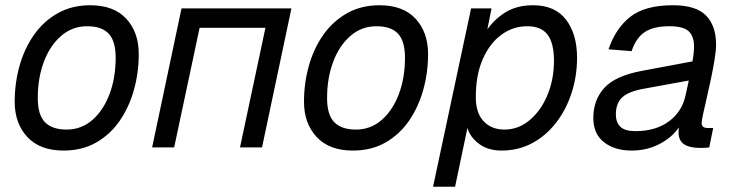

<svg xmlns="http://www.w3.org/2000/svg" viewBox="-20 -562 2806 732"><path d="M222 12Q132 12 84 -40Q36 -92 36 -174Q36 -245 54.5 -311Q73 -377 109.5 -429Q146 -481 200 -511.5Q254 -542 324 -542Q414 -542 461.5 -490.5Q509 -439 509 -356Q509 -285 490.5 -219Q472 -153 436 -101Q400 -49 346.5 -18.5Q293 12 222 12ZM234 -68Q290 -68 332 -104.5Q374 -141 397.5 -203Q421 -265 421 -342Q421 -405 394.5 -433.5Q368 -462 312 -462Q256 -462 213.5 -425.5Q171 -389 147.5 -327Q124 -265 124 -188Q124 -124 151.5 -96Q179 -68 234 -68Z M560 0 672 -530H1091L979 0H895L992 -456H741L644 0Z M1325 12Q1235 12 1187 -40Q1139 -92 1139 -174Q1139 -245 1157.5 -311Q1176 -377 1212.5 -429Q1249 -481 1303 -511.5Q1357 -542 1427 -542Q1517 -542 1564.5 -490.5Q1612 -439 1612 -356Q1612 -285 1593.5 -219Q1575 -153 1539 -101Q1503 -49 1449.5 -18.5Q1396 12 1325 12ZM1337 -68Q1393 -68 1435 -104.5Q1477 -141 1500.5 -203Q1524 -265 1524 -342Q1524 -405 1497.5 -433.5Q1471 -462 1415 -462Q1359 -462 1316.5 -425.5Q1274 -389 1250.5 -327Q1227 -265 1227 -188Q1227 -124 1254.5 -96Q1282 -68 1337 -68Z M1631 150 1776 -530H1854L1838 -450Q1868 -492 1910.5 -517Q1953 -542 2012 -542Q2096 -542 2138 -487Q2180 -432 2180 -342Q2180 -271 2159 -207Q2138 -143 2099.5 -93.5Q2061 -44 2008.5 -16Q1956 12 1892 12Q1841 12 1807 -13Q1773 -38 1762 -74L1715 150ZM1903 -68Q1957 -68 2000 -104.5Q2043 -141 2067.5 -200.5Q2092 -260 2092 -330Q2092 -398 2067.5 -430Q2043 -462 1990 -462Q1936 -462 1891.5 -429.5Q1847 -397 1820.5 -336.5Q1794 -276 1794 -192Q1794 -131 1824 -99.5Q1854 -68 1903 -68Z M2567 -58Q2567 -67 2568 -76Q2541 -37 2493.5 -12.5Q2446 12 2388 12Q2323 12 2282.5 -20Q2242 -52 2242 -112Q2242 -181 2284 -227Q2326 -273 2428 -292L2620 -328Q2623 -344 2624.5 -359Q2626 -374 2626 -384Q2626 -424 2605.5 -443Q2585 -462 2532 -462Q2472 -462 2438.5 -440Q2405 -418 2388 -367L2300 -374Q2327 -454 2383 -498Q2439 -542 2546 -542Q2633 -542 2671.5 -503Q2710 -464 2710 -392Q2710 -370 2704.5 -336Q2699 -302 2691 -263.5Q2683 -225 2674.5 -189Q2666 -153 2660.5 -127Q2655 -101 2655 -93Q2655 -74 2678 -74H2699L2684 0Q2670 2 2650 2Q2609 2 2588 -12Q2567 -26 2567 -58ZM2328 -126Q2328 -95 2345.5 -78.5Q2363 -62 2402 -62Q2480 -62 2530.5 -99.5Q2581 -137 2594 -200Q2596 -210 2599.5 -224.5Q2603 -239 2606 -255L2436 -224Q2378 -214 2353 -191.5Q2328 -169 2328 -126Z"/></svg>

Font: Geist Regular
Style: Italic
Weight: 400
Italic angle: -12°
Designer: Basement.studio, Andrés Briganti, Mateo Zaragoza
Foundry: Basement.studio, Vercel, Andrés Briganti, Guido Ferreyra, Mateo Zaragoza
Version: Version 1.500; ttfautohint (v1.8.4.7-5d5b)